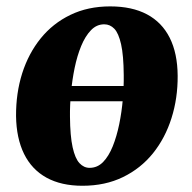

<svg xmlns="http://www.w3.org/2000/svg" viewBox="-20 -582 616 616"><path d="M403 -257H180L187 -306H408.5ZM333.5 -561.5Q403.5 -561.5 451.5 -536Q499.5 -510.5 524.5 -460.8Q549.5 -411 550 -339Q550.5 -267 530.2 -203Q510 -139 470.8 -90.2Q431.5 -41.5 374.5 -13.8Q317.5 14 244.5 14Q176.5 14 129.2 -12Q82 -38 57.2 -88.2Q32.5 -138.5 31.5 -209.5Q31 -283 51.2 -346.8Q71.5 -410.5 110.5 -458.8Q149.5 -507 205.8 -534.2Q262 -561.5 333.5 -561.5ZM314.5 -504Q290 -504 271.8 -485Q253.5 -466 240.5 -434.5Q227.5 -403 219.5 -364.2Q211.5 -325.5 207.8 -284.8Q204 -244 204.5 -208Q205 -145.5 213 -109.5Q221 -73.5 235 -58.5Q249 -43.5 267.5 -43.5Q292.5 -43.5 310.8 -62.2Q329 -81 341.8 -112.8Q354.5 -144.5 362.5 -183.5Q370.5 -222.5 374 -263.2Q377.5 -304 377 -341Q376.5 -404.5 368.5 -440Q360.5 -475.5 346.8 -489.8Q333 -504 314.5 -504Z"/></svg>

Font: Merriweather 36pt Black
Style: Italic
Weight: 900
Italic angle: -7.8°
Version: Version 2.101